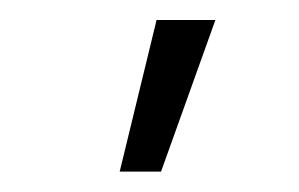

<svg xmlns="http://www.w3.org/2000/svg" viewBox="-20 -795 293 188"><path d="M133.3 -775.4H190.9L137.7 -627H97.2Z"/></svg>

Font: Roboto-Light
Style: Regular
Weight: 300
Designer: Google
Version: Version 2.137; 2017